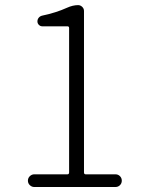

<svg xmlns="http://www.w3.org/2000/svg" viewBox="-20 -749 574 769"><path d="M117.2 0Q107.4 0 99.6 -7.3Q91.8 -14.6 91.8 -25.4Q91.8 -36.1 99.6 -43.5Q107.4 -50.8 117.2 -50.8H250Q256.8 -50.8 256.8 -58.6V-636.7Q256.8 -643.6 250 -643.6H149.4Q141.6 -643.6 135.7 -649.4Q129.9 -655.3 129.9 -663.1Q129.9 -671.9 135.3 -678.2Q140.6 -684.6 149.4 -686.5Q205.1 -698.2 248 -717.8Q271.5 -728.5 293 -728.5Q301.8 -728.5 309.1 -721.7Q316.4 -714.8 316.4 -705.1V-58.6Q316.4 -50.8 323.2 -50.8H442.4Q453.1 -50.8 460.4 -43.5Q467.8 -36.1 467.8 -25.4Q467.8 -14.6 460.4 -7.3Q453.1 0 442.4 0Z"/></svg>

Font: irohamaru Light
Style: Regular
Weight: 200
Designer: [Source Han Sans]
Ryoko NISHIZUKA  (kana & ideographs); Paul D. Hunt (Latin, Greek & Cyrillic); Wenlong ZHANG  (bopomofo
Version: Version 1.01